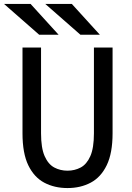

<svg xmlns="http://www.w3.org/2000/svg" viewBox="-34 -941 670 973"><path d="M308 12Q242 12 190.5 -15.2Q139 -42.5 109.5 -103.2Q80 -164 80 -265.5V-700H174V-265.5Q174 -191 192.2 -149.8Q210.5 -108.5 241 -92.2Q271.5 -76 308 -76Q344.5 -76 375 -92.2Q405.5 -108.5 423.8 -149.8Q442 -191 442 -265.5V-700H536.5V-265.5Q536.5 -165 507 -104Q477.5 -43 426 -15.5Q374.5 12 308 12ZM373.5 -765 195.5 -921H330L472 -765ZM164.5 -765 -13.5 -921H121L263 -765Z"/></svg>

Font: Overpass Mono Medium
Style: Regular
Weight: 500
Monospace: yes
Designer: Delve Withrington, Dave Bailey
Foundry: Delve Fonts LLC
Version: Version 4.000